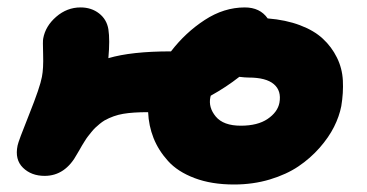

<svg xmlns="http://www.w3.org/2000/svg" viewBox="-20 -512 978 512"><path d="M604 -20Q543.9 -20 498.8 -37.1Q453.6 -54.2 428 -82.8Q402.3 -111.3 389.4 -144Q376.5 -176.8 375 -212.9Q334.5 -212.9 308.6 -208.5Q282.7 -204.1 258.8 -190.9Q252.4 -187 245.8 -181.6Q239.3 -176.3 234.4 -171.6Q229.5 -167 223.6 -159.7Q217.8 -152.3 214.6 -148.4Q211.4 -144.5 205.8 -135.5Q200.2 -126.5 198.7 -124Q197.3 -121.6 191.9 -112.1Q186.5 -102.5 186 -102.1Q154.3 -43 99.1 -43Q63.5 -43 41.3 -64.7Q19 -86.4 26.9 -124Q28.8 -134.8 57.9 -207.3Q86.9 -279.8 91.8 -307.1Q96.2 -329.6 95 -366.7Q93.8 -403.8 95.2 -409.2Q101.1 -442.4 129.9 -467.3Q158.7 -492.2 194.8 -492.2Q223.6 -492.2 244.1 -476.3Q264.6 -460.4 269 -434.1Q273.4 -405.8 269 -356.9Q330.6 -375 435.1 -375H436Q474.6 -425.3 525.9 -458.7Q577.1 -492.2 632.8 -492.2Q673.3 -492.2 693.8 -462.9Q742.2 -459 779.8 -444.8Q817.4 -430.7 840.8 -408.9Q864.3 -387.2 878.4 -358.6Q892.6 -330.1 894.3 -297.4Q896 -264.6 890.1 -229Q884.8 -201.7 870.8 -173.8Q856.9 -146 832.3 -117.9Q807.6 -89.8 775.9 -68.4Q744.1 -46.9 699.5 -33.4Q654.8 -20 604 -20ZM541 -252.9Q535.2 -225.6 555.4 -201.2Q575.7 -176.8 622.1 -176.8Q667 -176.8 693.6 -194.8Q720.2 -212.9 725.1 -237.8Q731 -270 710.2 -287.6Q689.5 -305.2 643.1 -305.2Q633.8 -305.2 618.2 -307.1Q583.5 -279.8 542 -256.8Z"/></svg>

Font: Shantell Sans Irregular
Style: Italic
Weight: 800
Italic angle: -11.31°
Designer: Stephen Nixon, Anya Danilova, Shantell Martin
Foundry: Arrow Type
Version: Version 1.006;[9816181b4]